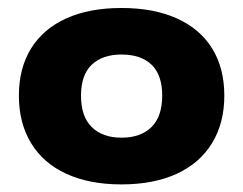

<svg xmlns="http://www.w3.org/2000/svg" viewBox="-20 -770 624 493"><path d="M28.5 -524.5Q28.5 -595 59.8 -645.5Q91 -696 150.2 -722.8Q209.5 -749.5 292 -749.5Q374.5 -749.5 434 -722.8Q493.5 -696 524.8 -645.5Q556 -595 556 -524.5Q556 -454 524.5 -402.5Q493 -351 433.8 -323.8Q374.5 -296.5 292 -296.5Q209.5 -296.5 150.2 -323.8Q91 -351 59.8 -402.5Q28.5 -454 28.5 -524.5ZM396.5 -524.5Q396.5 -577.5 369.2 -603.8Q342 -630 292 -630Q243 -630 215.5 -603.8Q188 -577.5 188 -524.5Q188 -471 215.5 -443.8Q243 -416.5 292 -416.5Q341.5 -416.5 369 -443.8Q396.5 -471 396.5 -524.5Z"/></svg>

Font: Encode Sans Expanded
Style: Bold
Weight: 700
Width: 7
Designer: Multiple Designers
Foundry: Impallari Type
Version: Version 2.000